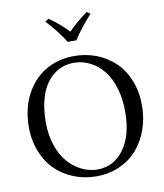

<svg xmlns="http://www.w3.org/2000/svg" viewBox="-95 -960 893 1048"><g transform="rotate(-10 351.0 -436.5)"><path d="M339.8 -622.1Q306.6 -622.1 276.9 -611.8Q247.1 -601.6 220.5 -578.6Q193.8 -555.7 174.6 -522Q155.3 -488.3 144 -438.2Q132.8 -388.2 132.8 -327.1Q132.8 -257.3 152.6 -199.5Q172.4 -141.6 205.3 -104.2Q238.3 -66.9 280.3 -46.4Q322.3 -25.9 367.2 -25.9Q457 -25.9 513.4 -102.3Q569.8 -178.7 569.8 -311Q569.8 -384.3 551.3 -444.1Q532.7 -503.9 501 -542.2Q469.2 -580.6 427.7 -601.3Q386.2 -622.1 339.8 -622.1ZM666 -329.1Q666 -258.8 644.3 -197Q622.6 -135.3 583.3 -89.4Q543.9 -43.5 484.9 -16.8Q425.8 9.8 355 9.8Q289.6 9.8 231.7 -12.9Q173.8 -35.6 130.6 -77.1Q87.4 -118.7 62.3 -181.4Q37.1 -244.1 37.1 -319.8Q37.1 -375 50.3 -425.5Q63.5 -476.1 89.8 -518.6Q116.2 -561 152.8 -592Q189.5 -623 239.5 -640.6Q289.6 -658.2 347.2 -658.2Q413.1 -658.2 471.2 -635.5Q529.3 -612.8 572.5 -571.5Q615.7 -530.3 640.9 -467.5Q666 -404.8 666 -329.1ZM375 -740.2H327.1Q289.6 -801.3 226.1 -870.1L245.1 -882.8Q305.2 -841.8 351.1 -793Q394.5 -837.4 457 -882.8L476.1 -870.1Q411.6 -798.3 375 -740.2Z"/></g></svg>

Font: Common Serif
Style: Regular
Weight: 400
Designer: Philipp H. Poll, Khaled Hosny
Foundry: Stefan Peev, Context Ltd.
Version: Version 1.026